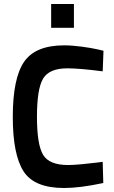

<svg xmlns="http://www.w3.org/2000/svg" viewBox="-20 -930 571 961"><path d="M494 -120 497 -14Q380 11 301 11Q151 11 97.5 -73Q44 -157 44 -345Q44 -538 100.5 -620.5Q157 -703 301 -703Q340 -703 389 -696.5Q438 -690 468 -683L498 -676L494 -573Q377 -588 317 -588Q227 -588 196 -537Q165 -486 165 -345Q165 -207 195.5 -155.5Q226 -104 321 -104Q345 -104 388.5 -108Q432 -112 463 -116ZM236 -791V-910H350V-791Z"/></svg>

Font: TitilliumText22L Rg
Style: Bold
Weight: 700
Designer: Campivisivi
Foundry: Campivisivi
Version: 1.000